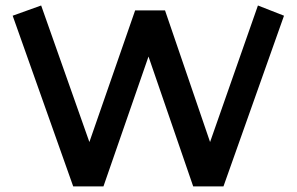

<svg xmlns="http://www.w3.org/2000/svg" viewBox="-20 -662 1054 682"><path d="M25 -606.2 126.2 -642.5 297.5 -157.5 460 -625H566.2L726.2 -157.5L896.2 -642.5L988.8 -606.2L773.8 0H666.2L507.5 -461.2L347.5 0H240Z"/></svg>

Font: Abordage
Style: Regular
Weight: 400
Designer: Ange Degheest & Eugénie Bidaut
Foundry: Velvetyne Type Foundry
Version: Version 1.000;FEAKit 1.0